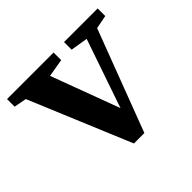

<svg xmlns="http://www.w3.org/2000/svg" viewBox="-127 -619 767 767"><g transform="rotate(-45 256.0 -236.0)"><path d="M508 -478V-435L451 -424L288 6H229L49 -425L-4 -435V-478H259V-435L183 -422L291 -132L391 -423L318 -435V-478Z"/></g></svg>

Font: TypoPRO Source Serif Pro
Style: Regular
Weight: 600
Designer: Frank Grießhammer
Foundry: Adobe Systems Incorporated
Version: Version 1.017;PS 1.0;hotconv 1.0.79;makeotf.lib2.5.61930